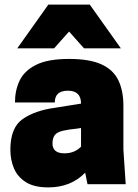

<svg xmlns="http://www.w3.org/2000/svg" viewBox="-20 -800 600 834"><path d="M190 14Q128 14 92 -9Q56 -32 40.5 -69Q25 -106 25 -150Q25 -245 78 -282.5Q131 -320 220 -332L332 -350Q332 -406 275 -406Q218 -406 218 -355H45Q45 -407 65 -449.5Q85 -492 136 -518Q187 -544 280 -544Q369 -544 420.5 -520.5Q472 -497 494 -451.5Q516 -406 516 -340V-150L526 0H360L350 -50Q288 14 190 14ZM505 -590H345L280 -663L215 -590H55L190 -780H370ZM260 -134Q304 -134 332 -163V-244L312 -241Q279 -238 253 -232Q227 -226 217.5 -212.5Q208 -199 208 -177Q208 -134 260 -134Z"/></svg>

Font: Tanohe Sans ExtraBold
Style: Regular
Weight: 800
Designer: Village Type and Design LLC & Cristiano Sobral
Foundry: Cooper Hewitt Smithsonian Design Museum
Version: Version 1.00;September 29, 2021;FontCreator 13.0.0.2655 64-b